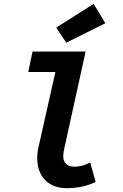

<svg xmlns="http://www.w3.org/2000/svg" viewBox="-20 -969 640 1001"><path d="M325.7 12C380.9 12 427.8 3.2 478.8 -20L450.4 -121.6C417.5 -106.5 397.5 -99.9 367.6 -99.9C335.2 -99.9 309.8 -115.8 309.8 -152.9C309.8 -168.6 311.8 -180 314.1 -189.6L426.4 -700.5H149.7L127.3 -593.7H268.8L181.8 -206.4C176.1 -183.5 174.1 -162.9 174.1 -144C174.1 -45 237 12 325.7 12ZM325.3 -746.4 529.1 -847.8 468.3 -949 273 -825 325.3 -746.4Z"/></svg>

Font: Source Code Variable
Style: Italic
Weight: 400
Italic angle: -11°
Monospace: yes
Designer: Paul D. Hunt, Teo Tuominen
Foundry: Adobe Systems Incorporated
Version: Version 1.005;PS 1.0;hotconv 16.6.54;makeotf.lib2.5.65590